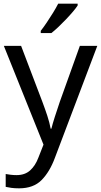

<svg xmlns="http://www.w3.org/2000/svg" viewBox="-20 -786 550 1046"><path d="M1 -536H95L211 -231Q226 -191 238 -154.5Q250 -118 256 -85H260Q266 -110 279 -150.5Q292 -191 306 -232L415 -536H510L279 74Q251 150 206.5 195Q162 240 84 240Q60 240 42 237.5Q24 235 11 232V162Q22 164 37.5 166Q53 168 70 168Q116 168 144.5 142Q173 116 189 73L217 2ZM403 -756Q394 -742 377 -722Q360 -702 339.5 -680.5Q319 -659 298.5 -639.5Q278 -620 260 -606H202V-618Q217 -637 234.5 -663Q252 -689 269 -716.5Q286 -744 297 -766H403Z"/></svg>

Font: Noto Sans Tangsa
Style: Regular
Weight: 400
Designer: David Williams
Foundry: Google LLC
Version: Version 1.504